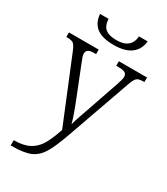

<svg xmlns="http://www.w3.org/2000/svg" viewBox="-232 -831 1022 1173"><g transform="rotate(30 279.0 -244.5)"><path d="M44 203Q112 203 153.5 180.5Q195 158 219.5 116.5Q244 75 269 1L83 -453Q69 -486 56.5 -495Q44 -504 10 -504H7V-536H217V-504H204Q174 -504 162 -495.5Q150 -487 150 -468Q150 -459 155 -444.5Q160 -430 169 -408L243 -222Q291 -102 301 -58Q308 -84 320 -119.5Q332 -155 345 -191L421 -412Q435 -452 435 -468Q435 -487 422 -495.5Q409 -504 378 -504H359V-536H558V-504H554Q530 -504 517.5 -499.5Q505 -495 496.5 -482Q488 -469 478 -440L324 -5Q286 104 256.5 152.5Q227 201 182 220.5Q137 240 50 240H44ZM115 -729H175Q178 -680 203.5 -660Q229 -640 282 -640Q383 -640 390 -729H451Q445 -669 402 -637.5Q359 -606 281 -606Q201 -606 160.5 -636.5Q120 -667 115 -729Z"/></g></svg>

Font: Noto Serif Light
Style: Regular
Weight: 300
Designer: Monotype Design Team
Foundry: Monotype Imaging Inc.
Version: Version 1.001